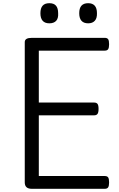

<svg xmlns="http://www.w3.org/2000/svg" viewBox="-20 -1182 744 1202"><path d="M179 0Q157 0 146 -10Q135 -20 135 -40V-918Q135 -932 146 -938.5Q157 -945 179 -945H636Q651 -945 657 -936.5Q663 -928 663 -905Q663 -883 657 -874Q651 -865 636 -865H223V-540H569Q584 -540 590.5 -531.5Q597 -523 597 -500Q597 -478 590.5 -469Q584 -460 569 -460H223V-80H636Q651 -80 657 -71.5Q663 -63 663 -40Q663 -18 657 -9Q651 0 636 0ZM289 -1036Q261 -1036 247 -1052Q233 -1068 233 -1099Q233 -1131 247 -1146.5Q261 -1162 289 -1162Q317 -1162 330.5 -1146.5Q344 -1131 344 -1099Q346 -1067 331.5 -1051.5Q317 -1036 289 -1036ZM532 -1036Q504 -1036 490 -1052Q476 -1068 476 -1099Q476 -1131 490 -1146.5Q504 -1162 532 -1162Q559 -1162 573 -1146.5Q587 -1131 587 -1099Q588 -1068 573.5 -1052Q559 -1036 532 -1036Z"/></svg>

Font: Playwrite HU
Style: Regular
Weight: 400
Designer: Veronika Burian, José Scaglione
Foundry: TypeTogether
Version: Version 1.002